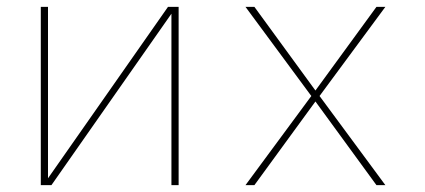

<svg xmlns="http://www.w3.org/2000/svg" viewBox="-20 -540 1240 560"><path d="M99 0V-520H120V-20L470 -520H501V0H480V-500L130 0Z M696 0 888 -260 696 -520H722L900 -276L1078 -520H1104L912 -260L1104 0H1078L900 -244L722 0Z"/></svg>

Font: Iosevka Aile Thin
Style: Regular
Weight: 100
Designer: Belleve Invis
Foundry: Belleve Invis
Version: Version 31.1.0; ttfautohint (v1.8.4)